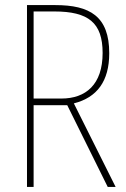

<svg xmlns="http://www.w3.org/2000/svg" viewBox="-20 -734 496 754"><path d="M197 -714H86V0H112V-321H244L403 0H434L270 -328C361 -351 409 -415 409 -525C409 -670 333 -714 197 -714ZM193 -689C327 -689 383 -645 383 -526C383 -402 317 -347 221 -347H112V-689Z"/></svg>

Font: Noto Sans Arabic UI Cn Th
Style: Regular
Weight: 100
Width: 3
Designer: Monotype Design Team, Nadine Chahine and Nizar Qandah
Foundry: Monotype Imaging Inc.
Version: Version 2.010